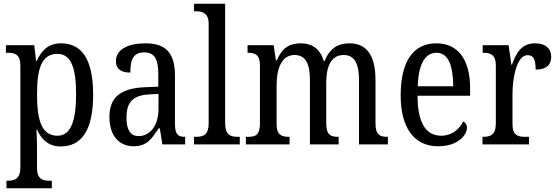

<svg xmlns="http://www.w3.org/2000/svg" viewBox="-20 -780 3009 1037"><path d="M15 237H260V196H247C212 196 180 188 180 129V34C180 -6 179 -48 177 -80H180C204 -25 244 11 307 11C421 11 483 -76 483 -269C483 -461 421 -546 309 -546C242 -546 203 -507 178 -450H175L165 -536H12V-495H23C60 -495 90 -486 90 -427V124C90 187 58 196 22 196H15ZM291 -47C205 -47 180 -129 180 -271C180 -410 205 -489 290 -489C363 -489 391 -415 391 -272C391 -129 363 -47 291 -47Z M702 10C774 10 800 -31 837 -87H843L857 0H980V-41H977C939 -41 925 -57 925 -113V-372C925 -499 871 -546 765 -546C672 -546 606 -513 606 -450C606 -408 633 -388 684 -388C684 -452 696 -497 759 -497C824 -497 835 -447 835 -373V-312L765 -309C634 -304 571 -256 571 -150C571 -41 628 10 702 10ZM728 -45C683 -45 663 -82 663 -144C663 -223 693 -265 785 -270L836 -273V-191C836 -106 794 -45 728 -45Z M1028 0H1275V-41H1264C1224 -41 1196 -52 1196 -115V-760H1028V-719H1039C1073 -719 1107 -710 1107 -651V-115C1107 -52 1079 -41 1039 -41H1028Z M1308 0H1544V-41H1542C1504 -41 1474 -49 1474 -108V-321C1474 -407 1500 -483 1571 -483C1632 -483 1654 -433 1654 -346V0H1809V-41H1806C1768 -41 1742 -50 1742 -113V-334C1742 -414 1765 -483 1836 -483C1897 -483 1919 -433 1919 -346V0H2075V-41H2073C2034 -41 2008 -50 2008 -113V-349C2008 -486 1956 -546 1868 -546C1810 -546 1763 -524 1733 -450H1729C1707 -522 1660 -546 1605 -546C1545 -546 1505 -524 1475 -454H1470L1458 -536H1317V-495H1319C1357 -495 1384 -486 1384 -426V-113C1384 -50 1359 -41 1321 -41H1308Z M2346 10C2453 10 2502 -50 2502 -90C2502 -108 2492 -119 2482 -124C2461 -83 2422 -47 2363 -47C2281 -47 2236 -114 2235 -263H2519V-305C2519 -463 2450 -546 2337 -546C2214 -546 2144 -452 2144 -264C2144 -90 2217 10 2346 10ZM2428 -314H2236C2240 -430 2274 -495 2338 -495C2403 -495 2427 -422 2428 -314Z M2586 0H2837V-41H2815C2778 -41 2748 -49 2748 -108V-273C2748 -362 2772 -482 2829 -482C2862 -482 2873 -459 2873 -404C2932 -404 2957 -431 2957 -472C2957 -517 2928 -546 2869 -546C2797 -546 2768 -494 2745 -431H2742L2727 -536H2587V-495H2590C2627 -495 2658 -486 2658 -427V-113C2658 -50 2627 -41 2589 -41H2586Z"/></svg>

Font: Noto Serif Lao Cond
Style: Regular
Weight: 400
Width: 3
Designer: Monotype Design Team
Foundry: Monotype Imaging Inc.
Version: Version 2.004